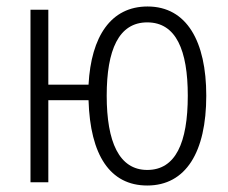

<svg xmlns="http://www.w3.org/2000/svg" viewBox="-20 -562 704 592"><path d="M616 -267C616 -434 556 -542 435 -542C322 -542 261 -450 253 -301H129V-532H74V0H129V-253H253C258 -84 319 10 434 10C553 10 616 -93 616 -267ZM309 -267C309 -408 346 -493 434 -493C523 -493 559 -407 559 -267C559 -121 521 -38 434 -38C347 -38 309 -125 309 -267Z"/></svg>

Font: Noto Sans Display SemiCondensed Light
Style: Regular
Weight: 300
Width: 4
Designer: Monotype Design Team
Foundry: Monotype Imaging Inc.
Version: Version 1.900